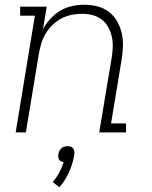

<svg xmlns="http://www.w3.org/2000/svg" viewBox="-20 -558 640 809"><path d="M46 0 127 -492H65V-530H177L161 -435Q174 -459 193 -479.5Q212 -500 235 -513.5Q258 -527 284 -532.5Q310 -538 335 -538Q364 -538 391 -531Q418 -524 439.5 -507.5Q461 -491 474 -467.5Q487 -444 493 -417Q499 -390 498 -361.5Q497 -333 492 -304L448 -38H511V0H398L450 -311Q454 -334 455 -357Q456 -380 451.5 -401.5Q447 -423 436.5 -442.5Q426 -462 409.5 -475Q393 -488 371 -494Q349 -500 326 -500Q304 -500 282 -495.5Q260 -491 239.5 -480.5Q219 -470 202 -453.5Q185 -437 173 -417.5Q161 -398 154.5 -376.5Q148 -355 144 -333L89 0ZM230 231 202 209Q218 191 229.5 169.5Q241 148 248 125Q242 124 237 121.5Q232 119 229 114.5Q226 110 225.5 104Q225 98 226 92Q227 85 230 78.5Q233 72 238.5 67Q244 62 251 60Q258 58 265 58Q272 58 278 60Q284 62 288 67Q292 72 293 78.5Q294 85 293 92V94L291 105Q284 139 269 171.5Q254 204 230 231Z"/></svg>

Font: Iosevka Curly Slab XLtEx
Style: Italic
Weight: 200
Width: 7
Italic angle: -9°
Monospace: yes
Designer: Belleve Invis
Foundry: Belleve Invis
Version: Version 11.1.0; ttfautohint (v1.8.3)